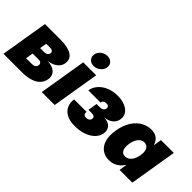

<svg xmlns="http://www.w3.org/2000/svg" viewBox="-4 -1409 2056 2056"><g transform="rotate(45 1024.0 -381.0)"><path d="M3.9 0 92.8 -539.1H331.1Q440.9 -539.1 498.3 -503.2Q555.7 -467.3 543 -393.1Q536.6 -352.1 498.3 -320.8Q460 -289.6 391.6 -279.8Q451.2 -277.3 484.4 -257.8Q517.6 -238.3 529.3 -209.2Q541 -180.2 535.6 -149.4Q527.8 -100.6 496.1 -67.1Q464.4 -33.7 410.2 -16.8Q356 0 279.3 0ZM208.5 -137.7H299.3Q323.2 -137.7 338.4 -148.7Q353.5 -159.7 356.9 -179.7Q360.4 -199.7 348.9 -211.2Q337.4 -222.7 313.5 -222.7H222.2ZM238.3 -320.8H300.8Q323.7 -320.8 338.4 -331.3Q353 -341.8 356 -359.9Q359.4 -378.9 346.4 -389.4Q333.5 -399.9 308.1 -399.9H251.5Z M583.5 0 672.4 -539.1H868.7L779.3 0ZM778.8 -589.8Q737.3 -589.8 713.4 -616.2Q689.5 -642.6 695.3 -680.7Q701.7 -719.2 734.6 -745.4Q767.6 -771.5 808.6 -771.5Q850.1 -771.5 874.3 -745.4Q898.4 -719.2 892.1 -680.7Q885.7 -643.1 852.8 -616.5Q819.8 -589.8 778.8 -589.8Z M1091.3 8.3Q1011.2 8.3 962.4 -19.3Q913.6 -46.9 894.5 -91.8Q875.5 -136.7 884.3 -189.5H1073.2Q1068.8 -166 1079.6 -153.3Q1090.3 -140.6 1113.8 -140.6Q1128.9 -140.6 1140.6 -145.5Q1152.3 -150.4 1159.4 -159.2Q1166.5 -168 1168.5 -178.7Q1171.9 -199.2 1158.9 -209.2Q1146 -219.2 1120.1 -219.2H1071.8L1088.9 -324.7H1137.2Q1163.1 -324.7 1179.2 -335Q1195.3 -345.2 1198.7 -365.7Q1201.2 -382.8 1190.9 -393.8Q1180.7 -404.8 1159.7 -404.8Q1137.7 -404.8 1124 -394.5Q1110.4 -384.3 1107.4 -365.7H922.9Q931.2 -417.5 966.6 -458.5Q1002 -499.5 1058.1 -523.7Q1114.3 -547.9 1186 -547.9Q1252.4 -547.9 1300 -527.6Q1347.7 -507.3 1370.6 -471.9Q1393.6 -436.5 1385.7 -389.2Q1377.9 -342.8 1340.3 -314Q1302.7 -285.2 1251.5 -282.7V-281.2Q1317.9 -276.4 1345.9 -241.5Q1374 -206.5 1365.7 -157.7Q1357.9 -109.4 1320.6 -71.8Q1283.2 -34.2 1224.1 -12.9Q1165 8.3 1091.3 8.3Z M1606.4 7.8Q1546.4 7.8 1502.4 -23.2Q1458.5 -54.2 1439.5 -116Q1420.4 -177.7 1435.5 -269.5Q1451.7 -364.3 1491.9 -425.8Q1532.2 -487.3 1586.4 -517.1Q1640.6 -546.9 1697.3 -546.9Q1736.3 -546.9 1763.7 -534.2Q1791 -521.5 1808.3 -499.5Q1825.7 -477.5 1832.5 -450.2H1835.4L1850.1 -539.1H2044.4L1955.1 0H1761.7L1775.9 -86.9H1772.5Q1756.3 -59.1 1731.7 -37.8Q1707 -16.6 1675.5 -4.4Q1644 7.8 1606.4 7.8ZM1700.7 -143.1Q1728 -143.1 1750.2 -158.7Q1772.5 -174.3 1787.8 -202.6Q1803.2 -231 1809.6 -269.5Q1815.9 -309.1 1809.8 -337.4Q1803.7 -365.7 1786.6 -381.1Q1769.5 -396.5 1742.2 -396.5Q1715.8 -396.5 1694.3 -381.1Q1672.9 -365.7 1658.2 -337.4Q1643.6 -309.1 1636.7 -269.5Q1630.4 -230.5 1635.7 -201.9Q1641.1 -173.3 1657.5 -158.2Q1673.8 -143.1 1700.7 -143.1Z"/></g></svg>

Font: Inter 18pt Black
Style: Italic
Weight: 900
Italic angle: -9.3988°
Designer: Rasmus Andersson
Foundry: rsms
Version: Version 4.001;git-66647c0bb